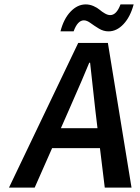

<svg xmlns="http://www.w3.org/2000/svg" viewBox="-20 -856 640 876"><path d="M255.9 -712.9Q270.5 -770 302 -803Q333.5 -835.9 371.1 -835.9Q389.2 -835.9 406.5 -828.4Q423.8 -820.8 434.6 -811.5Q445.3 -802.2 458.5 -794.7Q471.7 -787.1 482.9 -787.1Q511.7 -787.1 529.8 -835.9H589.8Q574.7 -779.3 543.7 -746.1Q512.7 -712.9 475.1 -712.9Q452.1 -712.9 431.2 -725.6Q410.2 -738.3 393.3 -750.7Q376.5 -763.2 362.8 -763.2Q334 -763.2 315.9 -712.9ZM21 0 336.9 -660.2H472.2L580.1 0H458L436 -180.2H217.8L138.2 0ZM257.8 -271H424.8L415 -353Q392.6 -551.8 391.1 -569.8H387.2Q364.3 -512.7 293.9 -353Z"/></svg>

Font: Office Code Pro Medium Italic
Style: Regular
Weight: 500
Italic angle: -9°
Designer: Nathan Rutzky & Paul D. Hunt
Foundry: Adobe Systems Incorporated
Version: Version 1.004;PS 001.004;hotconv 1.0.70;makeotf.lib2.5.58329